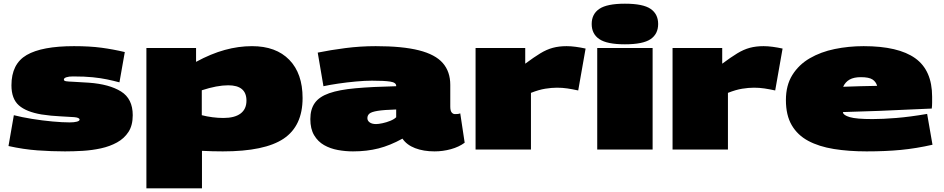

<svg xmlns="http://www.w3.org/2000/svg" viewBox="-20 -810 5111 1040"><path d="M26 -19 55 -186Q98 -175 153.5 -166Q209 -157 264 -152Q319 -147 357 -147Q382 -147 396.5 -151Q411 -155 411 -162Q411 -173 381.5 -175.5Q352 -178 305 -180Q258 -182 205 -190Q122 -204 82 -239.5Q42 -275 42 -348Q42 -464 124.5 -512Q207 -560 381 -560Q466 -560 529.5 -551.5Q593 -543 656 -528L627 -364Q593 -373 559.5 -380Q526 -387 482.5 -391.5Q439 -396 375 -396Q353 -396 339.5 -391.5Q326 -387 326 -379Q326 -372 337.5 -370Q349 -368 378.5 -367Q408 -366 462 -362Q572 -354 635.5 -314.5Q699 -275 699 -186Q699 -131 676 -95.5Q653 -60 614 -38.5Q575 -17 527 -6.5Q479 4 428.5 7Q378 10 332 10Q259 10 183 4.5Q107 -1 26 -19Z M773 210V-550H1042V-475Q1123 -519 1197.5 -539.5Q1272 -560 1345 -560Q1475 -560 1547 -486Q1619 -412 1619 -279Q1619 -128 1516.5 -59Q1414 10 1187 10Q1130 10 1074 7V210ZM1190 -171Q1251 -171 1283 -195Q1315 -219 1315 -265Q1315 -348 1216 -348Q1156 -348 1073 -321V-186Q1100 -179 1130.5 -175Q1161 -171 1190 -171Z M1661 -165Q1661 -218 1685 -252Q1709 -286 1763 -305Q1817 -324 1906.5 -332Q1996 -340 2126 -343V-345Q2126 -363 2094 -368Q2062 -373 1995 -373Q1957 -373 1907.5 -368.5Q1858 -364 1811 -357Q1764 -350 1732 -343L1701 -525Q1769 -539 1850.5 -549.5Q1932 -560 2015 -560Q2160 -560 2249 -537.5Q2338 -515 2378.5 -468.5Q2419 -422 2419 -350V-233Q2419 -210 2426.5 -201Q2434 -192 2444 -192Q2450 -192 2458 -192.5Q2466 -193 2473 -196L2497 -37Q2466 -14 2422.5 -2Q2379 10 2334 10Q2274 10 2228.5 -7.5Q2183 -25 2160 -59Q2093 -22 2030 -6Q1967 10 1892 10Q1851 10 1810 2.5Q1769 -5 1735.5 -24Q1702 -43 1681.5 -77.5Q1661 -112 1661 -165ZM1970 -170Q1970 -156 1982.5 -147Q1995 -138 2017 -138Q2030 -138 2051.5 -142.5Q2073 -147 2094 -155.5Q2115 -164 2126 -175V-217Q2059 -215 2025.5 -209.5Q1992 -204 1981 -194.5Q1970 -185 1970 -170Z M2825 -550V-465Q2872 -500 2906.5 -521Q2941 -542 2974.5 -551Q3008 -560 3049 -560Q3072 -560 3098 -556.5Q3124 -553 3152 -547L3112 -320Q3080 -327 3053 -331Q3026 -335 2997 -335Q2968 -335 2933.5 -329.5Q2899 -324 2856 -307V0H2556V-550Z M3365 -570Q3268 -570 3226.5 -598Q3185 -626 3185 -680Q3185 -734 3226.5 -762Q3268 -790 3365 -790Q3463 -790 3504 -762Q3545 -734 3545 -680Q3545 -626 3504 -598Q3463 -570 3365 -570ZM3215 0V-550H3515V0Z M3892 -550V-465Q3939 -500 3973.5 -521Q4008 -542 4041.5 -551Q4075 -560 4116 -560Q4139 -560 4165 -556.5Q4191 -553 4219 -547L4179 -320Q4147 -327 4120 -331Q4093 -335 4064 -335Q4035 -335 4000.5 -329.5Q3966 -324 3923 -307V0H3623V-550Z M4674 10Q4577 10 4496.5 -3Q4416 -16 4358 -47Q4300 -78 4268.5 -132Q4237 -186 4237 -268Q4237 -348 4272 -404Q4307 -460 4366.5 -494.5Q4426 -529 4501.5 -544.5Q4577 -560 4658 -560Q4846 -560 4937.5 -494.5Q5029 -429 5029 -286Q5029 -273 5029 -254.5Q5029 -236 5027 -222Q4970 -220 4901 -216.5Q4832 -213 4745 -209.5Q4658 -206 4546 -203V-201Q4548 -186 4583 -175.5Q4618 -165 4706 -165Q4761 -165 4835 -171Q4909 -177 5002 -193L5031 -26Q4943 -6 4860 2Q4777 10 4674 10ZM4547 -340Q4591 -342 4639.5 -343Q4688 -344 4731 -345Q4725 -367 4706 -379.5Q4687 -392 4643 -392Q4605 -392 4582 -379Q4559 -366 4547 -340Z"/></svg>

Font: Georama ExtraExtended Black
Style: Regular
Weight: 900
Width: 8
Designer: Jean-Baptiste Levee
Foundry: Production Type
Version: Version 1.000